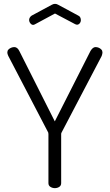

<svg xmlns="http://www.w3.org/2000/svg" viewBox="-20 -975 569 995"><path d="M264 0Q252 0 241.5 -6.5Q231 -13 231 -26V-280Q231 -285 230 -288L23 -685Q20 -691 19 -695.5Q18 -700 18 -703Q18 -712 23.5 -718Q29 -724 37.5 -727.5Q46 -731 54 -731Q62 -731 68.5 -726Q75 -721 80 -711L264 -346L449 -711Q455 -721 461.5 -726Q468 -731 475 -731Q484 -731 492 -727.5Q500 -724 505.5 -718Q511 -712 511 -703Q511 -700 510 -695.5Q509 -691 507 -685L299 -288Q297 -285 297 -280V-26Q297 -13 287 -6.5Q277 0 264 0ZM152 -846Q144 -846 137.5 -854Q131 -862 131 -872Q131 -878 134.5 -884Q138 -890 144 -894L248 -950Q257 -955 265 -955Q274 -955 282 -950L386 -894Q393 -891 396 -884.5Q399 -878 399 -871Q399 -861 393 -854Q387 -847 379 -847Q377 -847 374 -848Q371 -849 369 -850L265 -905L161 -849Q159 -848 156.5 -847Q154 -846 152 -846Z"/></svg>

Font: Dosis
Style: Regular
Weight: 400
Designer: EdgarTolentino, PabloImpallari, IginoMarini
Foundry: EdgarTolentino, PabloImpallari, IginoMarini
Version: Version 3.001; ttfautohint (v1.8.2)